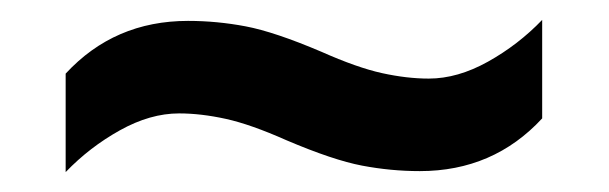

<svg xmlns="http://www.w3.org/2000/svg" viewBox="-20 -449 612 193"><path d="M268 -308Q232 -324 207 -329.5Q182 -335 160 -335Q131 -335 100.5 -318Q70 -301 46 -276V-375Q95 -428 169 -428Q198 -428 227 -422.5Q256 -417 303 -397Q339 -381 364 -375.5Q389 -370 411 -370Q440 -370 470.5 -387Q501 -404 525 -429V-330Q476 -277 402 -277Q373 -277 344 -282.5Q315 -288 268 -308Z"/></svg>

Font: Noto Sans Medefaidrin SemiBold
Style: Regular
Weight: 600
Designer: Dalton Maag Ltd
Foundry: Dalton Maag Ltd
Version: Version 1.002; ttfautohint (v1.8.4.7-5d5b)